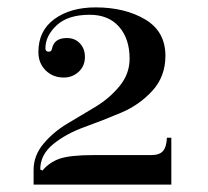

<svg xmlns="http://www.w3.org/2000/svg" viewBox="-20 -500 563 520"><path d="M239 -480Q318 -480 373 -447.5Q428 -415 428 -349Q428 -293 393 -254.5Q358 -216 308.5 -195Q259 -174 209 -156Q159 -138 124 -109.5Q89 -81 89 -41L95 -38Q113 -60 141 -70Q169 -80 234 -80H390Q412 -80 421.5 -91Q431 -102 432 -127H444V0H71V-40Q71 -79 98 -111Q125 -143 163 -165.5Q201 -188 239 -211Q277 -234 304 -267Q331 -300 331 -341Q331 -395 302.5 -427.5Q274 -460 223 -460Q164 -460 133.5 -431.5Q103 -403 103 -369Q103 -360 112 -360Q120 -360 121 -369Q127 -397 161 -397Q183 -397 196.5 -382.5Q210 -368 210 -346Q210 -321 193 -305.5Q176 -290 153 -290Q123 -290 103.5 -309.5Q84 -329 84 -359Q84 -417 127.5 -448.5Q171 -480 239 -480Z"/></svg>

Font: Elsie Swash Caps
Style: Regular
Weight: 400
Designer: Alejandro Inler
Foundry: Alejandro Inler
Version: 1.001